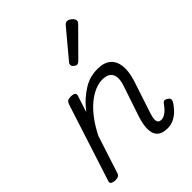

<svg xmlns="http://www.w3.org/2000/svg" viewBox="-237 -973 1120 1120"><g transform="rotate(-45 323.0 -413.0)"><path d="M485 16Q450 16 430 3Q410 -10 403.5 -32.5Q397 -55 400 -84.5Q403 -114 414 -148L479 -342Q491 -377 488 -402.5Q485 -428 467.5 -441.5Q450 -455 416 -455Q386 -455 353.5 -441Q321 -427 288.5 -400Q256 -373 225.5 -332.5Q195 -292 168 -238L93 -7Q90 4 81.5 9.5Q73 15 54 15Q40 15 29 9Q18 3 23 -12L177 -489Q183 -505 191 -510Q199 -515 215 -515Q239 -515 246.5 -507.5Q254 -500 248 -484L216 -386Q243 -421 271 -446Q299 -471 327.5 -488Q356 -505 384 -512Q412 -519 439 -519Q492 -519 521.5 -495Q551 -471 556.5 -425.5Q562 -380 542 -317L475 -114Q469 -94 467.5 -78.5Q466 -63 472.5 -54Q479 -45 495 -45Q509 -45 523 -53Q537 -61 549.5 -74.5Q562 -88 570 -100Q575 -109 583.5 -112Q592 -115 606 -106Q619 -98 620 -89Q621 -80 616 -71Q605 -53 586.5 -32.5Q568 -12 542.5 2Q517 16 485 16ZM373 -620Q366 -620 355.5 -628.5Q345 -637 345 -646Q345 -652 347 -657Q349 -662 354 -667L487 -826Q494 -835 500 -838.5Q506 -842 513 -842Q521 -842 531 -836Q541 -830 548.5 -821Q556 -812 556 -802Q556 -796 553 -791.5Q550 -787 545 -782L397 -633Q385 -620 373 -620Z"/></g></svg>

Font: Playwrite CO Light
Style: Regular
Weight: 300
Version: Version 1.002